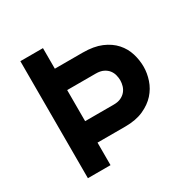

<svg xmlns="http://www.w3.org/2000/svg" viewBox="-158 -848 984 995"><g transform="rotate(-30 334.5 -350.0)"><path d="M89.8 0V-700.2H225.1V-577.1H391.1Q457.5 -577.1 502.9 -557.9Q548.3 -538.6 576.4 -507.1Q604.5 -475.6 616.7 -436Q628.9 -396.5 628.9 -356Q628.9 -317.9 615.7 -278.3Q602.5 -238.8 574 -207Q545.4 -175.3 500.2 -155Q455.1 -134.8 391.1 -134.8H225.1V0ZM396 -263.2Q421.9 -263.2 439.5 -271.5Q457 -279.8 468 -293Q479 -306.2 483.9 -322.8Q488.8 -339.4 488.8 -356Q488.8 -371.1 484.6 -387.5Q480.5 -403.8 470 -417.5Q459.5 -431.2 441.4 -440.2Q423.3 -449.2 396 -449.2H225.1V-263.2Z"/></g></svg>

Font: Overpass
Style: Bold
Weight: 700
Designer: Delve Withrington
Foundry: Delve Fonts
Version: Version 1.001